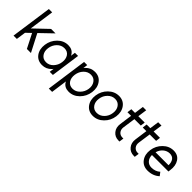

<svg xmlns="http://www.w3.org/2000/svg" viewBox="146 -1785 3071 3071"><g transform="rotate(45 1681.5 -250.0)"><path d="M66 0H141L164 -162L246 -240L368 0H460L306 -298L516 -500H415L180 -276L240 -700H165Z M955 -500 944 -423Q941 -428 938 -433.5Q935 -439 932 -444Q888 -512 794 -512Q692 -512 616 -436Q539 -359 524 -250Q509 -139 563 -64Q619 12 720 12Q814 12 878 -56Q882 -60 886.5 -65.5Q891 -71 895 -76L885 0H956L1026 -500ZM785 -434Q856 -434 892 -381Q909 -355 915.5 -322Q922 -289 916 -250Q911 -211 895 -178.5Q879 -146 854 -119Q803 -66 734 -66Q663 -66 625 -120Q588 -173 599 -250Q610 -326 662 -380Q715 -434 785 -434Z M1233 -500 1223 -424Q1228 -429 1232.5 -435Q1237 -441 1242 -445Q1305 -512 1398 -512Q1500 -512 1554 -436Q1609 -360 1594 -250Q1579 -141 1502 -64Q1425 12 1324 12Q1232 12 1188 -54Q1186 -59 1183 -64Q1180 -69 1177 -74L1139 200H1064L1162 -500ZM1332 -66Q1403 -66 1455 -120Q1508 -174 1519 -250Q1530 -326 1492 -380Q1454 -434 1384 -434Q1315 -434 1264 -381Q1213 -328 1202 -250Q1191 -172 1226 -119Q1262 -66 1332 -66Z M1931 -434Q2002 -434 2040 -380Q2077 -327 2066 -250Q2061 -211 2045.5 -179Q2030 -147 2004 -120Q1951 -66 1880 -66Q1810 -66 1772 -120Q1735 -173 1746 -250Q1751 -289 1767 -321.5Q1783 -354 1809 -380Q1861 -434 1931 -434ZM1943 -512Q1842 -512 1764 -436Q1686 -359 1671 -250Q1656 -140 1711 -64Q1767 12 1869 12Q1971 12 2048 -64Q2126 -140 2141 -250Q2156 -360 2100 -436Q2044 -512 1943 -512Z M2336 -656 2314 -500H2231L2221 -422H2303L2273 -205Q2261 -119 2309 -60Q2358 0 2439 0H2462L2473 -78H2450Q2399 -78 2369 -115Q2340 -151 2347 -205L2378 -422H2523L2533 -500H2389L2411 -656Z M2682 -656 2660 -500H2577L2567 -422H2649L2619 -205Q2607 -119 2655 -60Q2704 0 2785 0H2808L2819 -78H2796Q2745 -78 2715 -115Q2686 -151 2693 -205L2724 -422H2869L2879 -500H2735L2757 -656Z M3355 -215 3359 -250Q3376 -363 3327 -437Q3278 -512 3179 -512Q3077 -512 3000 -436Q2922 -359 2907 -250Q2892 -140 2948 -64Q3005 12 3107 12Q3228 12 3310 -63L3266 -120Q3207 -66 3118 -66Q3056 -66 3018 -109Q3000 -130 2991 -156.5Q2982 -183 2982 -215ZM3167 -435Q3228 -435 3258 -394Q3287 -352 3285 -287H2992Q3010 -352 3056 -392Q3106 -435 3167 -435Z"/></g></svg>

Font: Unageo
Style: Regular-Italic
Weight: 400
Designer: Richard Sepsi
Foundry: Richard Sepsi
Version: Version 2.000